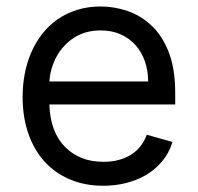

<svg xmlns="http://www.w3.org/2000/svg" viewBox="-20 -573 622 604"><path d="M51.1 -268.5Q51.1 -305.4 57.9 -340.9Q64.6 -376.4 78.3 -408Q92 -439.6 112.6 -466.1Q133.2 -492.5 160.5 -511.7Q187.9 -530.9 221.9 -541.7Q256 -552.6 296.9 -552.6Q339.5 -552.6 381 -538.5Q422.6 -524.5 456.7 -492.5Q490.8 -460.6 511 -408.4Q531.2 -356.2 531.2 -279.8V-244.3H135.3Q138.1 -157.7 185 -110.4Q231.5 -63.9 305.4 -63.9Q354.8 -63.9 390.3 -85.2Q425.8 -106.5 441.8 -149.1L522.7 -126.4Q511.7 -90.9 489.5 -64.8Q467.3 -38.7 438.2 -21.8Q409.1 -5 374.8 3.2Q340.6 11.4 305.4 11.4Q246.4 11.4 199.2 -8.9Q152 -29.1 119.1 -65.9Q86.3 -102.6 68.7 -154.1Q51.1 -205.6 51.1 -268.5ZM135.3 -316.8H446Q446 -350.5 435.9 -379.8Q425.8 -409.1 406.6 -430.8Q387.4 -452.4 359.7 -464.8Q332 -477.3 296.9 -477.3Q248.9 -477.3 213.8 -454.9Q196.4 -443.9 182.4 -428.8Q168.3 -413.7 158.4 -395.8Q148.4 -377.8 142.6 -357.8Q136.7 -337.7 135.3 -316.8Z"/></svg>

Font: Inter P
Style: Regular
Weight: 400
Designer: Rasmus Andersson
Foundry: rsms
Version: Version 3.018;git-588b23468